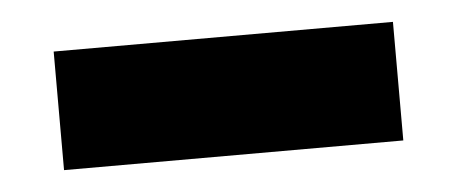

<svg xmlns="http://www.w3.org/2000/svg" viewBox="-27 -754 525 221"><g transform="rotate(-5 236.0 -643.5)"><path d="M40 -712V-575H432V-712Z"/></g></svg>

Font: MV Cash Black
Style: Regular
Weight: 900
Designer: Rodrigo Fuenzalida
Foundry: fragTYPE
Version: Version 1.100;Glyphs 3.1.2 (3151)